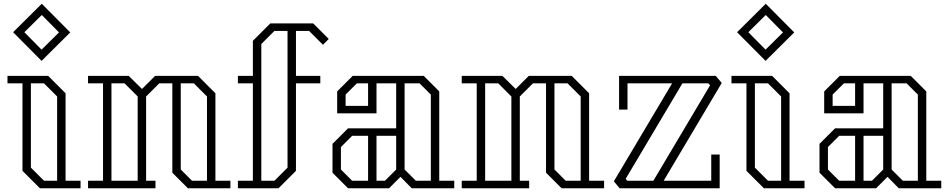

<svg xmlns="http://www.w3.org/2000/svg" viewBox="-20 -1005 5065 1025"><path d="M202 -680 50 -833 203 -985 355 -832ZM110 -833 202 -740 295 -832 203 -925ZM410 -40V0H193L100 -93V-560H20V-600H237L330 -507V-40ZM215 -40H285V-490L215 -560H145V-110Z M1210 -40V0H983L900 -83V-560H830L760 -490V-40H810V0H450V-40H530V-560H450V-600H667L738 -530L808 -600H1037L1130 -507V-40ZM715 -40V-490L645 -560H575V-40ZM1005 -40H1085V-490L1015 -560H945V-100Z M1560 -840V-600H1690V-560H1560V-93L1467 0H1250V-40H1330V-560H1250V-600H1330V-787L1423 -880H1652L1735 -797L1704 -766L1630 -840ZM1515 -840H1445L1375 -770V-40H1445L1515 -110Z M2405 -40V0H2178L2118 -61L2057 0H1838L1755 -83V-237L1838 -320H2095V-560H1990V-400H1780V-517L1863 -600H2242L2325 -517V-40ZM1945 -560H1885L1825 -500V-440H1945ZM2200 -40H2280V-500L2220 -560H2140V-100ZM1860 -40H1945V-280H1860L1800 -220V-100ZM2095 -100V-280H1990V-40H2035Z M3205 -40V0H2978L2895 -83V-560H2825L2755 -490V-40H2805V0H2445V-40H2525V-560H2445V-600H2662L2733 -530L2803 -600H3032L3125 -507V-40ZM2710 -40V-490L2640 -560H2570V-40ZM3000 -40H3080V-490L3010 -560H2940V-100Z M3777 -180H3822V0H3777H3288L3257 -37L3568 -560H3330V-420H3285V-600H3330H3801L3833 -562L3523 -40H3777ZM3329 -40H3468L3771 -550L3761 -560H3623L3320 -50Z M4067 -680 3915 -833 4068 -985 4220 -832ZM3975 -833 4067 -740 4160 -832 4068 -925ZM4275 -40V0H4058L3965 -93V-560H3885V-600H4102L4195 -507V-40ZM4080 -40H4150V-490L4080 -560H4010V-110Z M5005 -40V0H4778L4718 -61L4657 0H4438L4355 -83V-237L4438 -320H4695V-560H4590V-400H4380V-517L4463 -600H4842L4925 -517V-40ZM4545 -560H4485L4425 -500V-440H4545ZM4800 -40H4880V-500L4820 -560H4740V-100ZM4460 -40H4545V-280H4460L4400 -220V-100ZM4695 -100V-280H4590V-40H4635Z"/></svg>

Font: Kumar One Outline
Style: Regular
Weight: 400
Designer: Parimal Parmar
Foundry: Indian Type Foundry
Version: Version 1.000;PS 1.000;hotconv 1.0.88;makeotf.lib2.5.647800